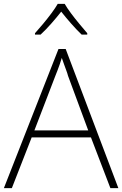

<svg xmlns="http://www.w3.org/2000/svg" viewBox="-20 -968 630 988"><path d="M548 0 448 -261H143L41 0H0L281 -716H318L589 0ZM330 -578Q327 -590 321.5 -604.5Q316 -619 310 -636Q304 -653 298 -670Q293 -654 287.5 -637.5Q282 -621 276 -606Q270 -591 265 -578L157 -297H434ZM313 -948Q325 -927 345.5 -899.5Q366 -872 388.5 -845Q411 -818 429 -797V-790H400Q373 -816 345 -848Q317 -880 295 -908Q273 -880 245 -848Q217 -816 189 -790H160V-797Q179 -818 201.5 -845Q224 -872 244.5 -899.5Q265 -927 277 -948Z"/></svg>

Font: Noto Sans Khmer ExtraLight
Style: Regular
Weight: 250
Version: Version 2.003